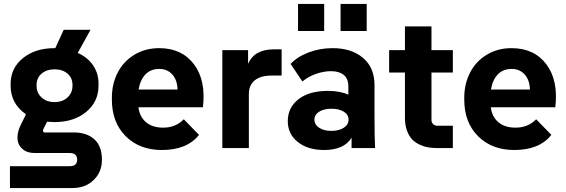

<svg xmlns="http://www.w3.org/2000/svg" viewBox="-20 -741 2834 961"><path d="M29.8 200.2V90.8H329.1Q366.2 90.8 366.2 58.1Q366.2 24.9 329.1 24.9H152.8Q115.7 24.9 92.8 5.1Q69.8 -14.6 67.6 -44.2Q65.4 -73.7 80.1 -107.9L109.9 -168.9Q33.2 -222.2 33.2 -312V-321.8Q33.2 -399.9 94.7 -450Q156.2 -500 252.9 -500H256.8L298.8 -591.8H433.1L369.1 -476.1Q418 -454.6 445.6 -414.3Q473.1 -374 473.1 -323.2V-312Q473.1 -231.9 411.4 -180.9Q349.6 -129.9 252.9 -129.9Q240.2 -129.9 215.8 -131.8L196.8 -94.2Q193.4 -88.4 195.8 -83.3Q198.2 -78.1 205.1 -78.1H349.1Q414.1 -78.1 452.1 -43.9Q490.2 -9.8 490.2 59.1Q490.2 120.1 448.7 160.2Q407.2 200.2 342.8 200.2ZM342.8 -311V-315.9Q342.8 -351.1 317.9 -372.6Q293 -394 252.9 -394Q212.9 -394 188 -372.3Q163.1 -350.6 163.1 -315.9V-311Q163.1 -275.9 188.2 -252.9Q213.4 -230 252.9 -230Q292.5 -230 317.6 -252.9Q342.8 -275.9 342.8 -311Z M790 9.8Q678.2 9.8 609.1 -59.3Q540 -128.4 540 -242.2V-252Q540 -321.3 569.1 -377.7Q598.1 -434.1 652.6 -467Q707 -500 776.9 -500Q890.1 -500 950.9 -419.2Q1011.7 -338.4 995.6 -204.1H672.9Q678.7 -156.7 710.7 -129.4Q742.7 -102.1 796.9 -102.1Q859.4 -102.1 899.9 -144L976.1 -65.9Q916.5 9.8 790 9.8ZM777.8 -396Q733.9 -396 707.8 -368.4Q681.6 -340.8 673.8 -293H868.7Q867.2 -341.3 842 -368.7Q816.9 -396 777.8 -396Z M1092.8 0V-490.2H1221.7V-421.9Q1253.4 -494.1 1351.6 -494.1H1389.6V-362.8H1339.8Q1284.7 -362.8 1255.1 -338.9Q1225.6 -314.9 1225.6 -270V0Z M1684.6 -585.9V-721.2H1815.4V-585.9ZM1471.7 -585.9V-721.2H1602.5V-585.9ZM1602.5 9.8Q1520.5 9.8 1470.5 -30.3Q1420.4 -70.3 1420.4 -134.8Q1420.4 -202.1 1473.6 -244.1Q1526.9 -286.1 1621.6 -286.1Q1681.6 -286.1 1723.6 -267.1V-308.1Q1723.6 -347.7 1700.4 -366.2Q1677.2 -384.8 1636.7 -384.8Q1600.6 -384.8 1561.3 -371.1Q1522 -357.4 1493.7 -333L1434.6 -420.9Q1467.8 -457 1524.4 -478.5Q1581.1 -500 1644.5 -500Q1739.3 -500 1796.9 -451.4Q1854.5 -402.8 1854.5 -314.9V-155.8Q1854.5 -51.8 1857.4 0H1739.7V-51.8Q1702.1 9.8 1602.5 9.8ZM1638.7 -85.9Q1676.8 -85.9 1700.7 -101.6Q1724.6 -117.2 1724.6 -142.1Q1724.6 -167 1700.9 -181.9Q1677.2 -196.8 1638.7 -196.8Q1601.1 -196.8 1577.4 -181.9Q1553.7 -167 1553.7 -142.1Q1553.7 -117.2 1577.4 -101.6Q1601.1 -85.9 1638.7 -85.9Z M2166.5 0Q2143.1 0 2122.1 -3.7Q2101.1 -7.3 2079.3 -17.6Q2057.6 -27.8 2042.2 -43.9Q2026.9 -60.1 2016.8 -87.6Q2006.8 -115.2 2006.8 -150.9V-377.9H1927.7V-490.2H2006.8V-608.9H2139.6V-490.2H2246.6V-377.9H2139.6V-140.1Q2139.6 -127.9 2147.7 -119.9Q2155.8 -111.8 2167.5 -111.8H2246.6V0Z M2553.7 9.8Q2441.9 9.8 2372.8 -59.3Q2303.7 -128.4 2303.7 -242.2V-252Q2303.7 -321.3 2332.8 -377.7Q2361.8 -434.1 2416.3 -467Q2470.7 -500 2540.5 -500Q2653.8 -500 2714.6 -419.2Q2775.4 -338.4 2759.3 -204.1H2436.5Q2442.4 -156.7 2474.4 -129.4Q2506.3 -102.1 2560.5 -102.1Q2623 -102.1 2663.6 -144L2739.7 -65.9Q2680.2 9.8 2553.7 9.8ZM2541.5 -396Q2497.6 -396 2471.4 -368.4Q2445.3 -340.8 2437.5 -293H2632.3Q2630.9 -341.3 2605.7 -368.7Q2580.6 -396 2541.5 -396Z"/></svg>

Font: SUSE
Style: Bold
Weight: 700
Designer: Rene Bieder
Foundry: SUSE
Version: Version 1.000